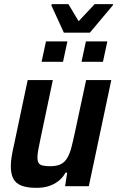

<svg xmlns="http://www.w3.org/2000/svg" viewBox="-20 -895 564 923"><path d="M156 8Q108 8 81 -3.5Q54 -15 43 -38Q32 -61 32 -97Q32 -116 36 -142Q40 -168 47 -197L113 -510H234L175 -230Q168 -198 164 -175Q160 -152 160 -138Q160 -120 166 -111Q172 -102 186 -99Q200 -96 222 -96Q253 -96 272 -105.5Q291 -115 303 -135Q315 -155 323 -185.5Q331 -216 340 -258L394 -510H515L407 0H293L303 -65H295Q281 -40 260 -24Q239 -8 213.5 0Q188 8 156 8ZM372 -598 393 -696H496L475 -598ZM180 -598 201 -696H304L283 -598ZM287 -738 227 -869 229 -875H309L358 -793L435 -875H524L522 -869L412 -738Z"/></svg>

Font: Saira SemiCondensed SemiBold
Style: Italic
Weight: 600
Width: 4
Italic angle: -12°
Designer: Hector Gatti with collaboration of the Omnibus-Type team
Foundry: Omnibus-Type
Version: Version 1.101